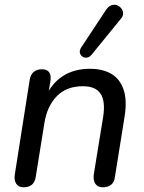

<svg xmlns="http://www.w3.org/2000/svg" viewBox="-20 -788 612 815"><path d="M80 7Q59 7 49 -8Q39 -23 43 -48L106 -449Q110 -472 123.5 -483Q137 -494 158 -494Q179 -494 188.5 -481.5Q198 -469 194 -444L181 -365L175 -379Q200 -435 247.5 -465.5Q295 -496 362 -496Q416 -496 452.5 -474.5Q489 -453 504.5 -408Q520 -363 509 -294L468 -38Q466 -16 452.5 -4.5Q439 7 416 7Q395 7 385 -7.5Q375 -22 378 -47L418 -293Q428 -358 407 -390Q386 -422 332 -422Q262 -422 220.5 -379Q179 -336 168 -263L132 -39Q126 7 80 7ZM369 -556Q360 -545 349 -543.5Q338 -542 329.5 -548Q321 -554 319 -564.5Q317 -575 325 -587L430 -746Q440 -761 452.5 -765.5Q465 -770 476 -766Q487 -762 494.5 -753Q502 -744 502.5 -731.5Q503 -719 492 -707Z"/></svg>

Font: Nunito Medium
Style: Italic
Weight: 500
Designer: Vernon Adams
Foundry: Vernon Adams
Version: Version 3.601